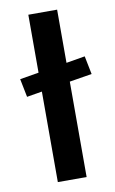

<svg xmlns="http://www.w3.org/2000/svg" viewBox="-80 -730 465 775"><g transform="rotate(-10 152.0 -343.0)"><path d="M93 0V-371L30.5 -360.5L15.5 -435.5L93 -448.5V-686H211V-468L288 -481L303 -406L211 -391V0Z"/></g></svg>

Font: Karla
Style: Bold
Weight: 700
Designer: Jonathan Pinhorn
Version: Version 2.004; ttfautohint (v1.8.4.7-5d5b);gftools[0.9.33]